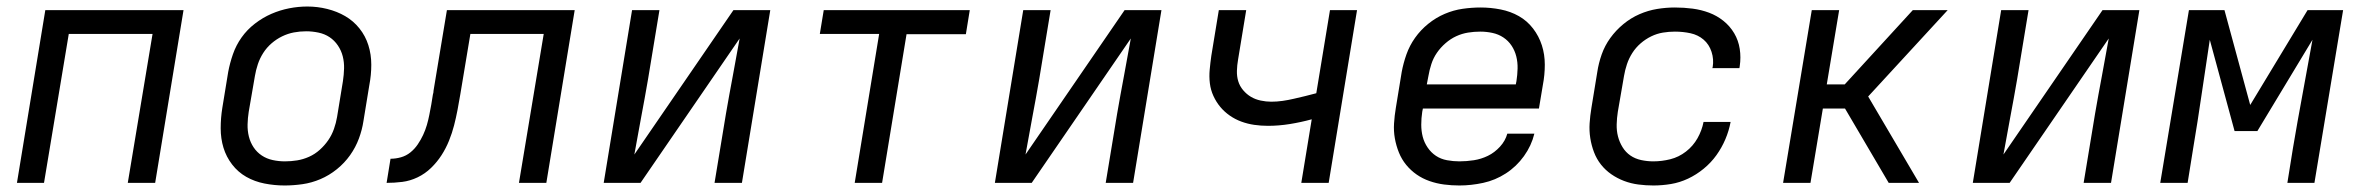

<svg xmlns="http://www.w3.org/2000/svg" viewBox="-20 -561 7240 589"><path d="M32 0 119 -530H543L456 0H372L448 -457H191L115 0Z M853 8Q822 8 791.5 2Q761 -4 735.5 -18.5Q710 -33 692 -56.5Q674 -80 665.5 -108Q657 -136 657 -167.5Q657 -199 662 -230L680 -340Q685 -367 694.5 -394.5Q704 -422 721 -446Q738 -470 762 -488.5Q786 -507 812.5 -518.5Q839 -530 867 -535.5Q895 -541 923 -541Q954 -541 984 -533.5Q1014 -526 1039 -511.5Q1064 -497 1082.5 -474Q1101 -451 1110 -422.5Q1119 -394 1119 -362.5Q1119 -331 1113 -300L1095 -190Q1091 -163 1081 -136Q1071 -109 1054 -85Q1037 -61 1013.5 -42Q990 -23 963 -11.5Q936 0 908 4Q880 8 853 8ZM854 -66Q873 -66 891.5 -69Q910 -72 928 -80Q946 -88 961 -101.5Q976 -115 987 -131Q998 -147 1004.5 -165.5Q1011 -184 1014 -202L1032 -312Q1035 -332 1035.5 -351Q1036 -370 1031.5 -388Q1027 -406 1016.5 -421.5Q1006 -437 991 -447Q976 -457 957 -461Q938 -465 919 -465Q900 -465 881.5 -461.5Q863 -458 845.5 -449.5Q828 -441 813 -428Q798 -415 787.5 -398.5Q777 -382 771 -364Q765 -346 762 -328L743 -218Q740 -199 739.5 -179.5Q739 -160 743.5 -142Q748 -124 758 -109Q768 -94 783 -84Q798 -74 816.5 -70Q835 -66 854 -66Z M1166 0 1178 -74Q1194 -74 1210 -78.5Q1226 -83 1239 -93.5Q1252 -104 1261.5 -118Q1271 -132 1278 -147Q1285 -162 1289.5 -177.5Q1294 -193 1297 -208.5Q1300 -224 1303 -240Q1306 -256 1308 -271Q1309 -274 1309.5 -277Q1310 -280 1310 -283L1351 -530H1743L1656 0H1572L1648 -457H1423L1392 -271Q1388 -247 1383.5 -223.5Q1379 -200 1373 -176.5Q1367 -153 1357.5 -129.5Q1348 -106 1334.5 -85Q1321 -64 1302.5 -46Q1284 -28 1261 -17Q1238 -6 1214 -3Q1190 0 1166 0Z M1832 0 1919 -530H2003L1968 -318Q1958 -260 1947 -202Q1936 -144 1926 -87L2230 -530H2343L2256 0H2172L2207 -212Q2217 -270 2228 -328Q2239 -386 2249 -443L1945 0Z M2602 0 2677 -457H2495L2507 -530H2955L2943 -456H2761L2686 0Z M3032 0 3119 -530H3203L3168 -318Q3158 -260 3147 -202Q3136 -144 3126 -87L3430 -530H3543L3456 0H3372L3407 -212Q3417 -270 3428 -328Q3439 -386 3449 -443L3145 0Z M3972 0 4004 -195Q3971 -186 3937 -180.5Q3903 -175 3870 -175Q3848 -175 3827.5 -178Q3807 -181 3788 -188Q3769 -195 3752.5 -206.5Q3736 -218 3723.5 -233Q3711 -248 3702.5 -266.5Q3694 -285 3691.5 -305.5Q3689 -326 3691 -347.5Q3693 -369 3696 -390L3719 -530H3803L3778 -378Q3775 -361 3774.5 -344Q3774 -327 3778.5 -312Q3783 -297 3793.5 -284.5Q3804 -272 3817.5 -264Q3831 -256 3847.5 -252.5Q3864 -249 3880 -249Q3897 -249 3914.5 -251.5Q3932 -254 3949 -258Q3966 -262 3983 -266Q4000 -270 4018 -275L4060 -530H4143L4056 0Z M4457 8Q4433 8 4410 5Q4387 2 4365.5 -5.5Q4344 -13 4326 -25.5Q4308 -38 4294 -55Q4280 -72 4271.5 -93Q4263 -114 4259 -136.5Q4255 -159 4256.5 -182.5Q4258 -206 4262 -230L4280 -340Q4285 -367 4294.5 -394Q4304 -421 4321 -445Q4338 -469 4361.5 -488Q4385 -507 4412 -518.5Q4439 -530 4467 -534Q4495 -538 4522 -538Q4553 -538 4583.5 -532Q4614 -526 4639.5 -511.5Q4665 -497 4683 -473.5Q4701 -450 4710 -422Q4719 -394 4719 -362.5Q4719 -331 4713 -300L4701 -228H4345L4343 -218Q4340 -198 4340 -178.5Q4340 -159 4344.5 -141.5Q4349 -124 4359.5 -108.5Q4370 -93 4385 -83Q4400 -73 4419 -69.5Q4438 -66 4457 -66Q4479 -66 4501.5 -69.5Q4524 -73 4544.5 -83Q4565 -93 4581.5 -111Q4598 -129 4604 -151H4687Q4678 -114 4655 -82Q4632 -50 4599.5 -29Q4567 -8 4530 0Q4493 8 4457 8ZM4357 -302H4630L4632 -312Q4635 -331 4635.5 -350.5Q4636 -370 4631.5 -388Q4627 -406 4617 -421Q4607 -436 4592 -446Q4577 -456 4558.5 -460Q4540 -464 4521 -464Q4502 -464 4483.5 -461Q4465 -458 4447.5 -450Q4430 -442 4414.5 -428.5Q4399 -415 4388 -399Q4377 -383 4371 -364.5Q4365 -346 4362 -328Z M5052 8Q5029 8 5006 5Q4983 2 4962 -6Q4941 -14 4923 -26.5Q4905 -39 4891.5 -56Q4878 -73 4870 -94Q4862 -115 4858.5 -137.5Q4855 -160 4856.5 -183Q4858 -206 4862 -230L4880 -340Q4884 -367 4893.5 -394Q4903 -421 4920 -444.5Q4937 -468 4960 -487Q4983 -506 5009.5 -517.5Q5036 -529 5063.5 -533.5Q5091 -538 5118 -538Q5146 -538 5172.5 -534.5Q5199 -531 5223 -522Q5247 -513 5267 -497Q5287 -481 5300 -459Q5313 -437 5317 -411Q5321 -385 5317 -358Q5317 -356 5316.5 -355Q5316 -354 5316 -352H5233Q5233 -353 5233.5 -354Q5234 -355 5234 -355Q5238 -379 5230.5 -402Q5223 -425 5206 -439.5Q5189 -454 5166 -459Q5143 -464 5118 -464Q5100 -464 5081.5 -461Q5063 -458 5045.5 -449.5Q5028 -441 5013 -428Q4998 -415 4987.5 -398.5Q4977 -382 4971 -364Q4965 -346 4962 -328L4943 -218Q4940 -199 4939.5 -179.5Q4939 -160 4943.5 -142.5Q4948 -125 4957.5 -109.5Q4967 -94 4981.5 -84Q4996 -74 5014.5 -70Q5033 -66 5052 -66Q5078 -66 5104 -72.5Q5130 -79 5152 -96Q5174 -113 5187.5 -137Q5201 -161 5206 -187H5289Q5284 -160 5273 -134Q5262 -108 5245.5 -85Q5229 -62 5206.5 -43.5Q5184 -25 5158.5 -13Q5133 -1 5106 3.5Q5079 8 5052 8Z M5450 0 5538 -530H5622L5584 -302H5639L5848 -530H5955L5711 -265L5867 0H5774L5640 -228H5572L5534 0Z M6032 0 6119 -530H6203L6168 -318Q6158 -260 6147 -202Q6136 -144 6126 -87L6430 -530H6543L6456 0H6372L6407 -212Q6417 -270 6428 -328Q6439 -386 6449 -443L6145 0Z M6607 0 6695 -530H6804L6883 -239L7059 -530H7168L7080 0H6997L7014 -106Q7028 -189 7043.5 -272Q7059 -355 7074 -439L6905 -159H6835L6759 -439Q6746 -355 6734 -272Q6722 -189 6708 -106L6691 0Z"/></svg>

Font: Iosevka Curly Extended Oblique
Style: Regular
Weight: 400
Width: 7
Italic angle: -9°
Monospace: yes
Designer: Belleve Invis
Foundry: Belleve Invis
Version: Version 11.1.0; ttfautohint (v1.8.3)